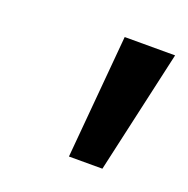

<svg xmlns="http://www.w3.org/2000/svg" viewBox="-63 -832 375 383"><g transform="rotate(20 124.5 -641.0)"><path d="M119 -510 142 -772H249L190 -510Z"/></g></svg>

Font: Bitter Thin SemiBold
Style: Italic
Weight: 600
Italic angle: -9°
Version: Version 2.002